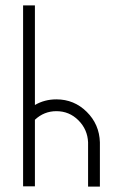

<svg xmlns="http://www.w3.org/2000/svg" viewBox="-20 -695 458 715"><path d="M66 -675H110V-304Q146 -325 190 -325Q256 -325 303 -278.5Q350 -232 352 -165V-163V0H308V-163V-165Q306 -213 272 -247Q238 -281 190 -281Q144 -281 110 -249V-1H66Z"/></svg>

Font: HiLo-Deco
Style: Deco
Weight: 500
Version: Version 001.000